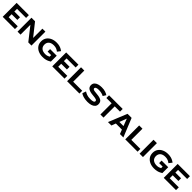

<svg xmlns="http://www.w3.org/2000/svg" viewBox="1008 -3767 6824 6824"><g transform="rotate(45 4420.5 -355.0)"><path d="M85 -700H701V-560H245V-425H531V-290H245V-140H701V0H85Z M831 -700H1011L1381 -233V-700H1531V0H1371L981 -497V0H831Z M1831 -350Q1831 -247 1899 -188.5Q1967 -130 2091 -130Q2144 -130 2187 -143.5Q2230 -157 2266 -177V-255H2088V-380H2421V-85Q2387 -64 2343 -42Q2299 -20 2238 -5Q2177 10 2091 10Q1969 10 1873 -33.5Q1777 -77 1721.5 -157.5Q1666 -238 1666 -350Q1666 -462 1721.5 -542.5Q1777 -623 1873 -666.5Q1969 -710 2091 -710Q2177 -710 2239 -692.5Q2301 -675 2344 -650.5Q2387 -626 2416 -605L2324 -486Q2287 -518 2230 -544Q2173 -570 2091 -570Q1967 -570 1899 -512Q1831 -454 1831 -350Z M2576 -700H3192V-560H2736V-425H3022V-290H2736V-140H3192V0H2576Z M3322 -700H3487V-140H3942V0H3322Z M4055 -219Q4105 -186 4174.5 -159.5Q4244 -133 4352 -133Q4446 -133 4492 -151.5Q4538 -170 4538 -211Q4538 -252 4488 -269Q4438 -286 4326 -295Q4166 -308 4092.5 -357Q4019 -406 4019 -501Q4019 -578 4063.5 -626.5Q4108 -675 4183 -697.5Q4258 -720 4347 -720Q4462 -720 4536.5 -694Q4611 -668 4660 -635L4588 -521Q4553 -544 4487 -562Q4421 -580 4337 -580Q4258 -580 4218.5 -560Q4179 -540 4179 -508Q4179 -480 4199.5 -464.5Q4220 -449 4267.5 -440.5Q4315 -432 4395 -426Q4548 -414 4619.5 -365.5Q4691 -317 4691 -210Q4691 -136 4647 -86.5Q4603 -37 4525 -13Q4447 11 4347 10Q4216 8 4132 -20Q4048 -48 4007 -82Z M4731 -565V-700H5416V-565H5151V0H4996V-565Z M5978 0 5916 -162H5610L5548 0H5376L5661 -700H5865L6150 0ZM5763 -561 5659 -290H5867Z M6245 -700H6410V-140H6865V0H6245Z M6965 -700H7135V0H6965Z M7435 -350Q7435 -247 7503 -188.5Q7571 -130 7695 -130Q7748 -130 7791 -143.5Q7834 -157 7870 -177V-255H7692V-380H8025V-85Q7991 -64 7947 -42Q7903 -20 7842 -5Q7781 10 7695 10Q7573 10 7477 -33.5Q7381 -77 7325.5 -157.5Q7270 -238 7270 -350Q7270 -462 7325.5 -542.5Q7381 -623 7477 -666.5Q7573 -710 7695 -710Q7781 -710 7843 -692.5Q7905 -675 7948 -650.5Q7991 -626 8020 -605L7928 -486Q7891 -518 7834 -544Q7777 -570 7695 -570Q7571 -570 7503 -512Q7435 -454 7435 -350Z M8180 -700H8796V-560H8340V-425H8626V-290H8340V-140H8796V0H8180Z"/></g></svg>

Font: Copperplate Sans CC
Style: Bold
Weight: 700
Designer: indestructible type*
Foundry: Cowboy Collective
Version: Version 1.000